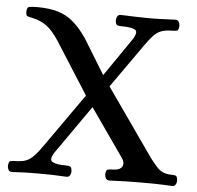

<svg xmlns="http://www.w3.org/2000/svg" viewBox="-48 -685 756 737"><g transform="rotate(5 329.5 -316.5)"><path d="M25 3Q15 3 11 -4Q7 -11 7 -19Q8 -36 15 -38Q22 -40 32 -40Q58 -40 74 -46Q90 -52 104.5 -67Q119 -82 137 -108L282 -314L154 -515Q129 -553 106 -569.5Q83 -586 51 -593Q37 -596 31.5 -598Q26 -600 26 -616Q26 -633 38 -634.5Q50 -636 66 -636Q113 -636 146.5 -626Q180 -616 206.5 -593Q233 -570 259 -532L341 -398L440 -542Q462 -575 446.5 -583Q431 -591 396 -591Q386 -591 379 -593Q372 -595 371 -612Q371 -620 375 -627Q379 -634 388 -634Q420 -633 443.5 -632Q467 -631 497 -631Q527 -631 546.5 -632Q566 -633 598 -634Q608 -634 612 -627Q616 -620 616 -612Q615 -595 608.5 -593Q602 -591 591 -591Q566 -591 549 -585Q532 -579 518 -564Q504 -549 486 -523L369 -357L543 -109Q560 -84 580.5 -62Q601 -40 634 -40Q645 -40 651.5 -38Q658 -36 659 -19Q659 -11 655 -4Q651 3 642 3Q610 1 581 0.5Q552 0 522 0Q465 0 400 3Q390 3 386 -4Q382 -11 382 -19Q383 -36 390 -38Q397 -40 407 -40Q437 -40 445 -55Q453 -70 439 -89L311 -272L183 -89Q161 -57 177 -48.5Q193 -40 227 -40Q238 -40 244.5 -38Q251 -36 252 -19Q252 -11 248 -4Q244 3 235 3Q203 1 179.5 0.5Q156 0 126 0Q96 0 76.5 0.5Q57 1 25 3Z"/></g></svg>

Font: Alice
Style: Regular
Weight: 400
Designer: Ksenia Yerulevich
Foundry: Cyreal (http://www.cyreal.org/)
Version: Version 2.003; ttfautohint (v1.8.3)